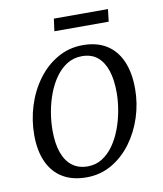

<svg xmlns="http://www.w3.org/2000/svg" viewBox="-81 -766 717 842"><g transform="rotate(-10 278.0 -345.0)"><path d="M320.5 -564Q383 -564 426 -537Q469 -510 491.2 -459Q513.5 -408 513.5 -336Q513.5 -271 493.5 -209.2Q473.5 -147.5 436.8 -98Q400 -48.5 349.2 -19.2Q298.5 10 237 10Q175 10 131.5 -16Q88 -42 65.2 -92Q42.5 -142 42.5 -212Q42.5 -278.5 62.2 -341.5Q82 -404.5 118.8 -454.5Q155.5 -504.5 206.8 -534.2Q258 -564 320.5 -564ZM308 -517Q271.5 -517 242.2 -499Q213 -481 191 -450.2Q169 -419.5 154.2 -380.5Q139.5 -341.5 132.2 -299.5Q125 -257.5 125 -217.5Q125 -159 139.5 -118.8Q154 -78.5 182 -57.5Q210 -36.5 250.5 -36.5Q286 -36.5 314.8 -54.5Q343.5 -72.5 365.2 -103.2Q387 -134 401.5 -172.5Q416 -211 423.5 -252.8Q431 -294.5 431 -334.5Q431 -391 417.5 -431.8Q404 -472.5 377 -494.8Q350 -517 308 -517ZM216 -700.5H457L450.5 -645.5H208.5Z"/></g></svg>

Font: Merriweather 28pt Light
Style: Italic
Weight: 300
Italic angle: -7.8°
Version: Version 2.101